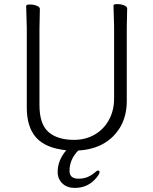

<svg xmlns="http://www.w3.org/2000/svg" viewBox="-20 -724 750 939"><path d="M262 117Q262 60 304 11Q202 0 156.5 -51.5Q111 -103 111 -198V-586L108 -695Q108 -702 126 -702Q144 -702 159.5 -696Q175 -690 175 -680L173 -584V-210Q173 -117 217 -78.5Q261 -40 342 -40Q399 -40 443.5 -66Q488 -92 513 -138Q538 -184 538 -242V-595L535 -697Q535 -704 553 -704Q571 -704 586.5 -698Q602 -692 602 -682L600 -594V-230Q600 -157 568 -102Q504 3 365 12H363Q320 55 320 112Q320 150 364.5 150Q409 150 443 120H444Q453 110 460 110Q467 110 467 118Q467 126 452 145Q411 195 346 195Q308 195 285 173Q262 151 262 117Z"/></svg>

Font: LXGW WenKai Light
Style: Regular
Weight: 300
Designer: LXGW / Fontworks Inc.
Foundry: LXGW / Fontworks Inc.
Version: Version 1.501; October 10, 2024